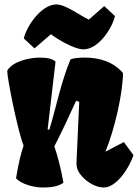

<svg xmlns="http://www.w3.org/2000/svg" viewBox="-20 -836 622 866"><path d="M52.2 -32.2C77.1 -4.4 133.3 9.8 174.8 9.8C213.4 9.8 244.1 3.9 266.1 -11.7C254.4 -78.1 241.2 -128.4 225.1 -175.8C261.7 -247.1 291.5 -311.5 323.2 -381.3L337.4 -377L325.2 -107.9C323.7 -76.7 332 -59.1 355 -35.2C378.9 -9.8 417 9.8 447.8 9.8C503.9 9.8 561 -73.7 582 -136.2L538.6 -195.3L455.6 -151.9C500 -260.3 534.7 -423.3 534.7 -506.8C490.2 -558.6 426.3 -576.2 363.3 -576.2C339.8 -576.2 316.9 -574.7 298.3 -568.8C254.9 -465.3 234.9 -357.9 202.6 -251L194.8 -252.4L230.5 -558.1C215.3 -571.8 189.9 -576.2 159.7 -576.2C106.9 -576.2 36.1 -557.1 13.2 -518.1C13.2 -517.1 12.7 -516.1 12.7 -514.6C12.7 -480 62 -236.8 86.4 -179.7C73.7 -140.6 65.9 -110.8 52.2 -32.2ZM135.7 -617.7 209.5 -681.6C243.2 -655.8 317.9 -613.3 356 -613.3C425.3 -613.3 486.8 -710.4 498.5 -763.7L450.2 -808.6L380.9 -747.6C344.7 -763.2 277.3 -815.9 234.4 -815.9C165 -815.9 99.1 -715.8 87.4 -662.6Z"/></svg>

Font: Fruktur
Style: Regular
Weight: 400
Designer: Viktoriya Grabowska
Foundry: Viktoriya Grabowska
Version: Version 1.002